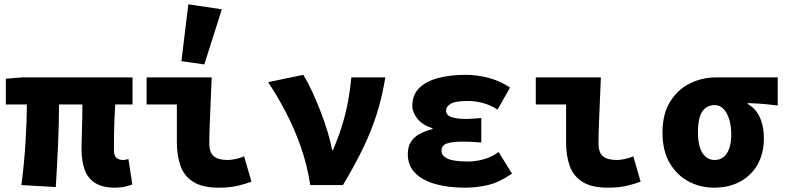

<svg xmlns="http://www.w3.org/2000/svg" viewBox="-20 -856 3640 888"><path d="M512 12Q454 12 419.5 -10Q385 -32 371 -72.5Q357 -113 357 -167Q357 -176 357.5 -198Q358 -220 359 -250Q360 -280 360.5 -312Q361 -344 361 -373H253Q253 -287 248.5 -187.5Q244 -88 238 9L79 0Q92 -100 98 -197Q104 -294 104 -373H7V-492L82 -498H593V-373H513Q511 -343 509.5 -308.5Q508 -274 507.5 -243Q507 -212 507 -190Q507 -168 507 -161Q507 -136 518.5 -126Q530 -116 551 -116Q556 -116 561 -117.5Q566 -119 574 -120L592 -3Q580 2 559.5 7Q539 12 512 12Z M991 12Q917 12 874.5 -14.5Q832 -41 815 -88.5Q798 -136 798 -200V-373H658V-498H959Q957 -447 954.5 -389.5Q952 -332 950 -280Q948 -228 948 -194Q948 -150 969 -133Q990 -116 1034 -116Q1048 -116 1069.5 -120.5Q1091 -125 1109 -133L1143 -16Q1118 -6 1080.5 3Q1043 12 991 12ZM925 -558 819 -573 851 -836 1006 -813Z M1415 0Q1401 -93 1370.5 -179Q1340 -265 1300.5 -340Q1261 -415 1220 -476L1383 -510Q1403 -477 1423.5 -433Q1444 -389 1462.5 -341Q1481 -293 1495 -247Q1509 -201 1516 -162H1520Q1544 -218 1561.5 -274Q1579 -330 1589.5 -386Q1600 -442 1605 -498H1762Q1748 -410 1723.5 -332Q1699 -254 1661 -174.5Q1623 -95 1566 0Z M2132 12Q2053 12 1993 -5Q1933 -22 1899.5 -56.5Q1866 -91 1866 -143Q1866 -176 1879.5 -198.5Q1893 -221 1919 -235.5Q1945 -250 1980 -259V-263Q1933 -278 1910 -307.5Q1887 -337 1887 -366Q1887 -417 1918.5 -448.5Q1950 -480 2006 -495Q2062 -510 2134 -510Q2187 -510 2241 -495.5Q2295 -481 2339 -451L2281 -349Q2249 -370 2214 -379.5Q2179 -389 2143 -389Q2088 -389 2065.5 -376.5Q2043 -364 2043 -344Q2043 -324 2066.5 -315Q2090 -306 2135 -306Q2151 -306 2170 -307.5Q2189 -309 2206 -310V-197Q2184 -199 2161.5 -200Q2139 -201 2119 -201Q2069 -201 2045.5 -192Q2022 -183 2022 -159Q2022 -135 2050.5 -122Q2079 -109 2147 -109Q2175 -109 2212.5 -118Q2250 -127 2286 -153L2348 -53Q2290 -13 2238 -0.5Q2186 12 2132 12Z M2791 12Q2717 12 2674.5 -14.5Q2632 -41 2615 -88.5Q2598 -136 2598 -200V-373H2458V-498H2759Q2757 -447 2754.5 -389.5Q2752 -332 2750 -280Q2748 -228 2748 -194Q2748 -150 2769 -133Q2790 -116 2834 -116Q2848 -116 2869.5 -120.5Q2891 -125 2909 -133L2943 -16Q2918 -6 2880.5 3Q2843 12 2791 12Z M3283 12Q3218 12 3163.5 -17.5Q3109 -47 3076.5 -103.5Q3044 -160 3044 -243Q3044 -329 3079.5 -386Q3115 -443 3171.5 -470.5Q3228 -498 3291 -498H3577V-368Q3537 -373 3507 -375.5Q3477 -378 3438 -379V-375Q3475 -355 3494 -313.5Q3513 -272 3513 -218Q3513 -147 3484 -95.5Q3455 -44 3403 -16Q3351 12 3283 12ZM3285 -116Q3310 -116 3327 -130Q3344 -144 3353 -170Q3362 -196 3362 -234Q3362 -272 3353 -302.5Q3344 -333 3327 -351.5Q3310 -370 3285 -370Q3261 -370 3243.5 -357Q3226 -344 3217 -316.5Q3208 -289 3208 -243Q3208 -203 3217 -174.5Q3226 -146 3243.5 -131Q3261 -116 3285 -116Z"/></svg>

Font: Source Code Pro ExtraBold
Style: Regular
Weight: 800
Monospace: yes
Designer: Paul D. Hunt, Teo Tuominen
Foundry: Adobe Systems Incorporated
Version: Version 1.018;hotconv 1.0.116;makeotfexe 2.5.65601